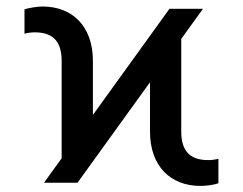

<svg xmlns="http://www.w3.org/2000/svg" viewBox="-20 -573 762 602"><path d="M117.9 0H223L450.3 -315V-160.5C450.3 -51.1 515.6 9.9 608 9.9C625 9.9 650.6 7.1 664.8 1.4V-75.3C654.8 -72.4 642 -71 633.5 -71C581 -71 548.3 -93.8 548.3 -160.5V-451L616.5 -545.5H511.4L271.3 -212.7V-382.1C271.3 -491.5 206 -552.6 113.6 -552.6C96.6 -552.6 72.4 -548.3 56.8 -544V-467.3C66.8 -470.2 79.5 -471.6 88.1 -471.6C140.6 -471.6 173.3 -448.9 173.3 -382.1V-76.7Z"/></svg>

Font: Magic Ui Pro
Style: Regular
Weight: 400
Designer: Stefan Endress, Andreas Faust
Version: Version 1.000;FEAKit 1.0